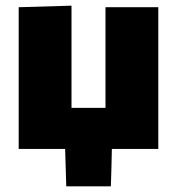

<svg xmlns="http://www.w3.org/2000/svg" viewBox="-20 -526 625 678"><path d="M46 0V-500.5L232.5 -506V-145H352.5V-500.5H539V0H375Q374 33 373.5 66Q372.5 99 371.5 132H214Q213 99 212 66Q211 32.5 210 0Z"/></svg>

Font: Heraclito ExtraBold
Style: Regular
Weight: 800
Designer: Kostas Bartsokas (font) & Cristiano Sobral (main changes)
Foundry: Kostas Bartsokas (font) & Cristiano Sobral (main changes)
Version: Version 1.00;July 8, 2020;FontCreator 13.0.0.2655 64-bit